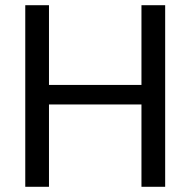

<svg xmlns="http://www.w3.org/2000/svg" viewBox="-20 -717 732 737"><path d="M77 -697H168V-391H523V-697H614V0H523V-316H168V0H77Z"/></svg>

Font: Poppins
Style: Regular
Weight: 400
Designer: Ninad Kale (Devanagari), Jonny Pinhorn (Latin)
Version: Version 5.002